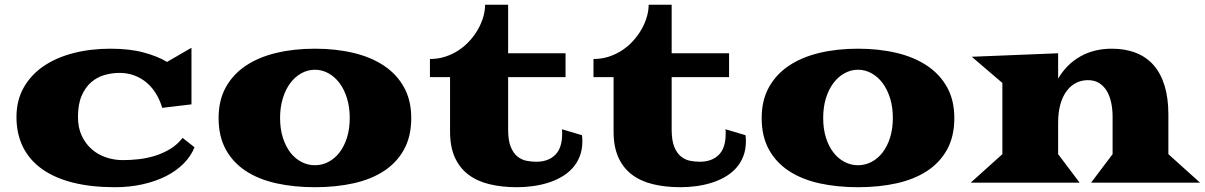

<svg xmlns="http://www.w3.org/2000/svg" viewBox="-20 -763 5033 802"><path d="M48.8 -274.4Q48.8 -343.8 78.9 -397Q108.9 -450.2 161.6 -486.3Q214.4 -522.5 286.1 -541Q357.9 -559.6 441.4 -559.6Q521.5 -559.6 580.3 -543.7Q639.2 -527.8 677.7 -504.4L779.8 -563.5V-327.1L657.7 -312.5Q648.4 -343.8 632.3 -370.6Q616.2 -397.5 593.5 -417Q570.8 -436.5 542 -447.5Q513.2 -458.5 479 -458.5Q447.8 -458.5 416.7 -449.7Q385.7 -440.9 361.1 -419.7Q336.4 -398.4 321 -363Q305.7 -327.6 305.7 -274.4Q305.7 -229.5 321.5 -195.8Q337.4 -162.1 363.5 -139.4Q389.6 -116.7 423.3 -105.5Q457 -94.2 493.2 -94.2Q523.9 -94.2 558.3 -97.9Q592.8 -101.6 626.2 -111.8Q659.7 -122.1 689.9 -140.1Q720.2 -158.2 742.7 -187L792.5 -147.9Q777.8 -110.8 747.3 -80.1Q716.8 -49.3 673.6 -27.3Q630.4 -5.4 575.9 6.8Q521.5 19 459.5 19Q361.8 19 285.6 0Q209.5 -19 156.7 -56.2Q104 -93.3 76.4 -148.2Q48.8 -203.1 48.8 -274.4Z M893.1 -270Q893.1 -343.8 923.1 -398.2Q953.1 -452.6 1006.8 -488.5Q1060.5 -524.4 1134.3 -542Q1208 -559.6 1295.4 -559.6Q1382.8 -559.6 1456.5 -542Q1530.3 -524.4 1584 -488.5Q1637.7 -452.6 1667.7 -398.2Q1697.8 -343.8 1697.8 -270Q1697.8 -193.4 1667.7 -138.7Q1637.7 -84 1584 -48.8Q1530.3 -13.7 1456.5 2.7Q1382.8 19 1295.4 19Q1208 19 1134.3 2.7Q1060.5 -13.7 1006.8 -48.8Q953.1 -84 923.1 -138.7Q893.1 -193.4 893.1 -270ZM1149.9 -270Q1149.9 -225.1 1161.4 -188.5Q1172.9 -151.9 1192.6 -126.2Q1212.4 -100.6 1239 -86.7Q1265.6 -72.8 1295.4 -72.8Q1325.2 -72.8 1351.8 -86.7Q1378.4 -100.6 1398.2 -126.2Q1418 -151.9 1429.4 -188.5Q1440.9 -225.1 1440.9 -270Q1440.9 -315.4 1429.4 -352.5Q1418 -389.6 1398.2 -416Q1378.4 -442.4 1351.8 -457Q1325.2 -471.7 1295.4 -471.7Q1265.6 -471.7 1239 -457Q1212.4 -442.4 1192.6 -416Q1172.9 -389.6 1161.4 -352.5Q1149.9 -315.4 1149.9 -270Z M1859.9 -440.9H1775.9V-516.6Q1810.5 -516.6 1840.8 -526.6Q1871.1 -536.6 1896.7 -553.7Q1922.4 -570.8 1942.6 -593.5Q1962.9 -616.2 1977.1 -641.4Q1991.2 -666.5 1998.8 -692.6Q2006.3 -718.8 2006.3 -743.2H2102.5V-540.5H2342.3V-440.9H2102.5V-221.7Q2102.5 -176.3 2113.5 -149.4Q2124.5 -122.6 2141.8 -108.9Q2159.2 -95.2 2179.9 -91.3Q2200.7 -87.4 2220.2 -87.4Q2270 -87.4 2299.1 -116Q2328.1 -144.5 2328.1 -203.6Q2328.1 -208 2328.1 -212.9Q2328.1 -217.8 2327.1 -223.1L2411.1 -198.2Q2412.6 -185.1 2412.6 -173.3Q2412.6 -137.7 2401.4 -109.4Q2390.1 -81.1 2370.6 -59.8Q2351.1 -38.6 2324.5 -23.4Q2297.9 -8.3 2267.6 1Q2237.3 10.3 2204.6 14.6Q2171.9 19 2139.6 19Q2075.7 19 2023.9 6.3Q1972.2 -6.3 1935.8 -34.2Q1899.4 -62 1879.6 -106.2Q1859.9 -150.4 1859.9 -213.4Z M2543 -440.9H2459V-516.6Q2493.7 -516.6 2523.9 -526.6Q2554.2 -536.6 2579.8 -553.7Q2605.5 -570.8 2625.7 -593.5Q2646 -616.2 2660.2 -641.4Q2674.3 -666.5 2681.9 -692.6Q2689.5 -718.8 2689.5 -743.2H2785.6V-540.5H3025.4V-440.9H2785.6V-221.7Q2785.6 -176.3 2796.6 -149.4Q2807.6 -122.6 2825 -108.9Q2842.3 -95.2 2863 -91.3Q2883.8 -87.4 2903.3 -87.4Q2953.1 -87.4 2982.2 -116Q3011.2 -144.5 3011.2 -203.6Q3011.2 -208 3011.2 -212.9Q3011.2 -217.8 3010.3 -223.1L3094.2 -198.2Q3095.7 -185.1 3095.7 -173.3Q3095.7 -137.7 3084.5 -109.4Q3073.2 -81.1 3053.7 -59.8Q3034.2 -38.6 3007.6 -23.4Q2981 -8.3 2950.7 1Q2920.4 10.3 2887.7 14.6Q2855 19 2822.8 19Q2758.8 19 2707 6.3Q2655.3 -6.3 2618.9 -34.2Q2582.5 -62 2562.7 -106.2Q2543 -150.4 2543 -213.4Z M3161.6 -270Q3161.6 -343.8 3191.7 -398.2Q3221.7 -452.6 3275.4 -488.5Q3329.1 -524.4 3402.8 -542Q3476.6 -559.6 3564 -559.6Q3651.4 -559.6 3725.1 -542Q3798.8 -524.4 3852.5 -488.5Q3906.2 -452.6 3936.3 -398.2Q3966.3 -343.8 3966.3 -270Q3966.3 -193.4 3936.3 -138.7Q3906.2 -84 3852.5 -48.8Q3798.8 -13.7 3725.1 2.7Q3651.4 19 3564 19Q3476.6 19 3402.8 2.7Q3329.1 -13.7 3275.4 -48.8Q3221.7 -84 3191.7 -138.7Q3161.6 -193.4 3161.6 -270ZM3418.5 -270Q3418.5 -225.1 3429.9 -188.5Q3441.4 -151.9 3461.2 -126.2Q3481 -100.6 3507.6 -86.7Q3534.2 -72.8 3564 -72.8Q3593.8 -72.8 3620.4 -86.7Q3647 -100.6 3666.7 -126.2Q3686.5 -151.9 3698 -188.5Q3709.5 -225.1 3709.5 -270Q3709.5 -315.4 3698 -352.5Q3686.5 -389.6 3666.7 -416Q3647 -442.4 3620.4 -457Q3593.8 -471.7 3564 -471.7Q3534.2 -471.7 3507.6 -457Q3481 -442.4 3461.2 -416Q3441.4 -389.6 3429.9 -352.5Q3418.5 -315.4 3418.5 -270Z M4167 -119.1V-416.5L4039.1 -525.9L4399.9 -540.5V-434.6Q4435.1 -494.6 4492.4 -527.1Q4549.8 -559.6 4624 -559.6Q4680.7 -559.6 4724.9 -542.2Q4769 -524.9 4799.1 -490.5Q4829.1 -456.1 4844.7 -404.5Q4860.4 -353 4860.4 -285.2V-119.1L4992.7 0H4537.6L4627.4 -119.1V-274.9Q4627.4 -306.2 4621.6 -334Q4615.7 -361.8 4603.3 -382.8Q4590.8 -403.8 4571.3 -416Q4551.8 -428.2 4524.4 -428.2Q4497.1 -428.2 4474.1 -416.3Q4451.2 -404.3 4434.6 -381.6Q4418 -358.9 4408.9 -325.9Q4399.9 -293 4399.9 -250.5V-119.1L4489.7 0H4034.7Z"/></svg>

Font: Goblin One
Style: Regular
Weight: 400
Designer: Riccardo De Franceschi
Foundry: Sorkin Type Co.
Version: Version 1.001